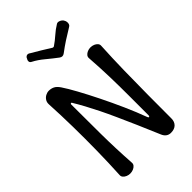

<svg xmlns="http://www.w3.org/2000/svg" viewBox="-266 -1005 1102 1102"><g transform="rotate(-45 285.0 -454.0)"><path d="M440 0Q424 0 412 -8.5Q400 -17 393 -33Q361 -109 334 -170.5Q307 -232 284 -283Q261 -334 240 -376.5Q219 -419 199.5 -455Q180 -491 160 -524Q158 -528 154 -526.5Q150 -525 150 -521Q150 -399 151 -279.5Q152 -160 160 -38Q161 -27 154 -18.5Q147 -10 135 -5Q123 0 109 0Q97 0 85 -5Q73 -10 66 -18.5Q59 -27 60 -38Q65 -131 66.5 -228Q68 -325 66.5 -422Q65 -519 60 -611Q59 -628 67 -640.5Q75 -653 88 -660Q101 -667 115 -667Q133 -667 148.5 -659.5Q164 -652 179 -630Q200 -599 229 -546Q258 -493 290.5 -427.5Q323 -362 354 -292.5Q385 -223 408 -160Q411 -152 415.5 -153.5Q420 -155 420 -162Q420 -251 420 -326.5Q420 -402 418 -477Q416 -552 410 -636Q409 -647 416 -655.5Q423 -664 435 -669Q447 -674 459 -674Q473 -674 485 -669Q497 -664 504 -655.5Q511 -647 510 -636Q505 -544 503 -445Q501 -346 500.5 -247.5Q500 -149 500 -57Q500 -31 484.5 -15.5Q469 0 440 0ZM462 -888Q467 -881 468 -872Q469 -863 466.5 -855.5Q464 -848 457 -844Q417 -820 388 -801Q359 -782 327 -758Q310 -745 293 -758Q261 -782 228 -809.5Q195 -837 162 -854Q152 -859 151.5 -868.5Q151 -878 158 -888V-889Q164 -899 173 -900.5Q182 -902 191 -895Q220 -878 248.5 -861Q277 -844 305 -826Q307 -825 310 -825Q313 -825 315 -826Q343 -845 367 -866.5Q391 -888 419 -905Q428 -911 441.5 -905.5Q455 -900 462 -889Z"/></g></svg>

Font: Winky Sans Light
Style: Regular
Weight: 300
Designer: Simon Atzbach
Foundry: typofactur
Version: Version 1.205